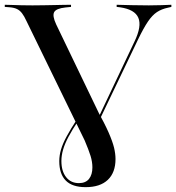

<svg xmlns="http://www.w3.org/2000/svg" viewBox="-20 -591 738 804"><path d="M338.7 192.7Q282.3 192.7 255.2 164.9Q228.2 137.1 228.2 83.9Q228.2 59.7 235.5 35.1Q242.7 10.5 259.3 -20.2Q275.8 -50.8 303.2 -92.7L308.9 -87.1Q282.3 -47.6 266.5 -17.7Q250.8 12.1 244 36.3Q237.1 60.5 237.1 83.1Q237.1 125.8 256.9 150.8Q276.6 175.8 310.5 175.8Q338.7 175.8 352.8 158.1Q366.9 140.3 366.9 109.7Q366.9 87.1 359.3 62.1Q351.6 37.1 333.1 -6.5L385.5 -133.1Q418.5 -73.4 435.1 -35.5Q451.6 2.4 457.7 27.8Q463.7 53.2 463.7 75Q463.7 131.5 431.5 162.1Q399.2 192.7 338.7 192.7ZM341.1 10.5 91.1 -502.4Q81.5 -523.4 72.2 -535.5Q62.9 -547.6 51.2 -553.2Q39.5 -558.9 21 -560.5L0 -562.1V-571Q13.7 -571 31 -570.2Q48.4 -569.4 69.8 -569Q91.1 -568.5 115.3 -568.5H116.1H116.9Q141.9 -568.5 164.5 -569Q187.1 -569.4 207.7 -569.8Q228.2 -570.2 245.6 -570.6Q262.9 -571 277.4 -571V-562.1L254 -559.7Q215.3 -555.6 206.9 -540.3Q198.4 -525 215.3 -488.7L400 -104.8L388.7 -91.1L543.5 -417.7Q574.2 -481.5 559.3 -516.5Q544.4 -551.6 482.3 -560.5L468.5 -562.1V-571Q498.4 -570.2 531.9 -569.4Q565.3 -568.5 603.2 -568.5Q633.9 -568.5 655.6 -569.4Q677.4 -570.2 697.6 -571V-562.1L683.9 -558.9Q656.5 -553.2 637.1 -540.3Q617.7 -527.4 599.6 -500.8Q581.5 -474.2 558.1 -425.8L349.2 10.5Z"/></svg>

Font: Playfair 144pt SemiExpanded SemiBold
Style: Regular
Weight: 600
Width: 6
Designer: Claus Eggers Sørensen
Foundry: Claus Eggers Sørensen
Version: Version 2.203